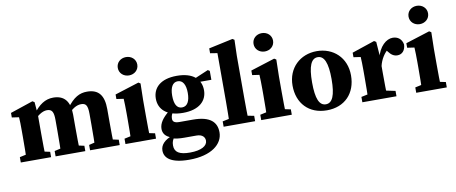

<svg xmlns="http://www.w3.org/2000/svg" viewBox="-78 -1073 3904 1642"><g transform="rotate(-10 1874.0 -252.5)"><path d="M28 0H291.2V-46.5L197 -66.5H120.7L28 -46.5V0ZM80.4 0H245.7C243.7 -45 242.7 -148 242.7 -210V-376.9L233.6 -487.8L216.5 -498.5L19.1 -432.1V-392.7L80.4 -383.7C83.1 -343.7 83.4 -322.8 83.4 -267.8V-210C83.4 -148 82.4 -45 80.4 0ZM330.2 0H588.3V-46.5L496.3 -66.5H418.5L330.2 -46.5V0ZM380.4 0H542.8C540.8 -45 539.8 -146 539.8 -210V-326.5C539.8 -441.9 490.9 -498.5 396.3 -498.5C326.8 -498.5 271.6 -461.2 217.4 -386.8H201.9L206.6 -328.5C236.6 -366 282.1 -401.8 325.3 -401.8C369.5 -401.8 383.4 -376.2 383.4 -306.3V-210C383.4 -146 382.4 -45 380.4 0ZM629.5 0H886.9V-46.5L792.6 -66.5H712.8L629.5 -46.5V0ZM676 0H838.5C836.5 -45 835.5 -146 835.5 -210V-321.7C835.5 -440.6 790.7 -498.5 689.8 -498.5C626.3 -498.5 573 -472.4 510.2 -386.2H495.3L500.8 -328.5C538.8 -373.7 579.3 -401.8 622.2 -401.8C663.1 -401.8 679 -382.1 679 -306.8V-210C679 -146 678 -45 676 0Z M936.9 0H1202.3V-46.5L1105.2 -66.5H1029.6L936.9 -46.5V0ZM989.1 0H1153.9C1151.9 -45 1150.9 -148 1150.9 -210V-342.7L1153.9 -487.8L1136.8 -498.5L927.3 -432.1V-392.7L989.1 -383.7C991.1 -343.7 992.1 -312.7 992.1 -257.7V-210C992.1 -148 991.1 -45 989.1 0ZM1069.8 -572.6C1116.9 -572.6 1154.6 -605.8 1154.6 -652.2C1154.6 -698.8 1116.9 -731.8 1069.8 -731.8C1022.7 -731.8 985.1 -698.8 985.1 -652.2C985.1 -605.8 1022.7 -572.6 1069.8 -572.6Z M1452.6 227C1644.9 227 1746.4 142.5 1746.4 40.6C1746.4 -46.2 1693.2 -105.5 1540.7 -105.5H1423.9C1381.2 -105.5 1365.9 -119.8 1365.9 -143.2C1365.9 -168.2 1373.1 -184.4 1388 -204.2L1349.6 -222V-211C1294.2 -165.3 1262.7 -122.3 1262.7 -73.4C1262.7 -35.8 1283.6 -4 1334.6 12.1V18.7C1360.5 30 1397.9 33.9 1441.6 33.9H1546.7C1600.9 33.9 1620.2 62.2 1620.2 91.3C1620.2 134.6 1569.2 167.6 1468.6 167.6C1377.6 167.6 1335.2 142.3 1335.2 82.8C1335.2 51 1343.3 34.7 1364.5 4.4L1350.2 -4.5C1274.4 21.9 1238.4 61.1 1238.4 110.1C1238.4 171.2 1286.9 227 1452.6 227ZM1469.2 -177C1611.3 -177 1678.5 -246.6 1678.5 -336.7C1678.5 -431.6 1611.9 -498.5 1469.5 -498.5C1327.1 -498.5 1259.9 -429.7 1259.9 -336.7C1259.9 -244.7 1326.5 -177 1469.2 -177ZM1468.4 -224.3C1422.3 -224.3 1402.1 -267 1402.1 -337.9C1402.1 -408.7 1425.3 -451.3 1469.8 -451.3C1514 -451.3 1537.7 -409.3 1537.7 -339C1537.7 -267.9 1515.3 -224.3 1468.4 -224.3ZM1604.8 -413.6H1755.7V-490.7L1740 -500.7L1612.3 -446.3H1604.8V-413.6Z M1789.4 0H2062.9V-46.5L1960.7 -66.5H1885.1L1789.4 -46.5V0ZM1843.5 0H2008.8C2006.8 -70 2005.8 -140 2005.8 -210V-576.3L2009.8 -716.1L1993.7 -726.3L1784.4 -681.3V-639.1L1846.5 -629.1V-210C1846.5 -140 1845.5 -70 1843.5 0Z M2115.9 0H2381.3V-46.5L2284.2 -66.5H2208.6L2115.9 -46.5V0ZM2168.1 0H2332.9C2330.9 -45 2329.9 -148 2329.9 -210V-342.7L2332.9 -487.8L2315.8 -498.5L2106.3 -432.1V-392.7L2168.1 -383.7C2170.1 -343.7 2171.1 -312.7 2171.1 -257.7V-210C2171.1 -148 2170.1 -45 2168.1 0ZM2248.8 -572.6C2295.9 -572.6 2333.6 -605.8 2333.6 -652.2C2333.6 -698.8 2295.9 -731.8 2248.8 -731.8C2201.7 -731.8 2164.1 -698.8 2164.1 -652.2C2164.1 -605.8 2201.7 -572.6 2248.8 -572.6Z M2684.7 15.2C2839.5 15.2 2938.6 -87.8 2938.6 -243.7C2938.6 -399.6 2827.2 -498.5 2684.7 -498.5C2541.5 -498.5 2430.7 -397.4 2430.7 -243.7C2430.7 -89.9 2528.5 15.2 2684.7 15.2ZM2684.7 -37.1C2628.1 -37.1 2600 -98.8 2600 -241.5C2600 -383.4 2628.1 -446.3 2684.7 -446.3C2740.6 -446.3 2769.3 -383.4 2769.3 -241.5C2769.3 -98.8 2740.6 -37.1 2684.7 -37.1Z M2994.1 0H3290.4V-46.5L3194.8 -66.5H3089.7L2994.1 -46.5V0ZM3047.4 0H3212.7C3210.7 -45 3209.7 -148 3209.7 -210V-365L3200.6 -487.8L3183.5 -498.5L2986.1 -432.1V-392.7L3047.4 -383.7C3049.4 -343.7 3050.4 -323.5 3050.4 -268.5V-210C3050.4 -148 3049.4 -45 3047.4 0ZM3209.2 -274.4C3222.1 -334.1 3258.1 -387 3294.1 -413.2L3253.8 -427.7L3282.9 -389.6C3306.7 -358 3330 -343.2 3360.2 -343.2C3400.2 -343.2 3429.1 -372.8 3431.2 -424.9C3422.8 -474.4 3387.8 -498.5 3344.4 -498.5C3289.5 -498.5 3225.9 -446.3 3201.8 -343.1H3173.8L3209.2 -274.4Z M3461.9 0H3727.3V-46.5L3630.2 -66.5H3554.6L3461.9 -46.5V0ZM3514.1 0H3678.9C3676.9 -45 3675.9 -148 3675.9 -210V-342.7L3678.9 -487.8L3661.8 -498.5L3452.3 -432.1V-392.7L3514.1 -383.7C3516.1 -343.7 3517.1 -312.7 3517.1 -257.7V-210C3517.1 -148 3516.1 -45 3514.1 0ZM3594.8 -572.6C3641.9 -572.6 3679.6 -605.8 3679.6 -652.2C3679.6 -698.8 3641.9 -731.8 3594.8 -731.8C3547.7 -731.8 3510.1 -698.8 3510.1 -652.2C3510.1 -605.8 3547.7 -572.6 3594.8 -572.6Z"/></g></svg>

Font: Source Serif Variable
Style: Regular
Weight: 389
Designer: Frank Grießhammer
Foundry: Adobe Systems Incorporated
Version: Version 3.001;hotconv 1.0.111;makeotfexe 2.5.65597